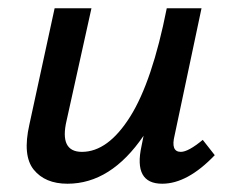

<svg xmlns="http://www.w3.org/2000/svg" viewBox="-20 -438 562 464"><path d="M470 -100 499 -63Q433 6 372 6Q302 6 322 -85L327 -110Q248 6 143 6Q89 6 61.5 -28Q34 -62 51 -137L112 -418H201L141 -147Q123 -71 178 -71Q241 -71 294.5 -156Q348 -241 383 -418H467L402 -111Q392 -71 417 -71Q435 -71 470 -100Z"/></svg>

Font: EauTestInfant Semibold
Style: Italic
Weight: 600
Italic angle: -12°
Designer: Christian Thalmann (Catharsis Fonts)
Version: Version 0.001;PS 000.001;hotconv 1.0.88;makeotf.lib2.5.64775